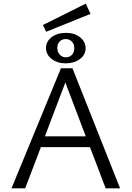

<svg xmlns="http://www.w3.org/2000/svg" viewBox="-20 -1032 721 1052"><path d="M473 -226H204L118 0H43L314 -658H377L638 0H559ZM450 -1012 476 -956 233 -858 215 -895ZM450 -285 338 -580 226 -285ZM342 -852Q388 -852 418.5 -828Q449 -804 449 -767Q449 -732 418 -708.5Q387 -685 340 -685Q294 -685 263 -709Q232 -733 232 -769Q232 -805 263 -828.5Q294 -852 342 -852ZM341 -718Q361 -718 374 -731.5Q387 -745 387 -767Q387 -790 374 -804Q361 -818 340 -818Q320 -818 307 -804.5Q294 -791 294 -769Q294 -747 307.5 -732.5Q321 -718 341 -718Z"/></svg>

Font: QiushuiShotai Bright
Style: Regular
Weight: 400
Designer: Christian Thalmann (Catharsis Fonts)
Version: Version 1.250;